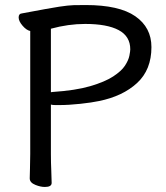

<svg xmlns="http://www.w3.org/2000/svg" viewBox="-20 -731 658 762"><path d="M182 -316V-119Q182 -86 183.5 -54Q185 -22 185 -5Q185 11 158 11Q141 11 121 3Q98 -6 98 -23Q98 -34 99 -63Q100 -92 100 -120V-608Q85 -611 69.5 -629Q54 -647 54 -662Q54 -677 68 -678Q179 -699 215.5 -704.5Q252 -710 272.5 -710.5Q293 -711 320 -711Q453 -711 517 -666.5Q581 -622 581 -544Q581 -454 524 -401.5Q467 -349 373 -330Q345 -324 299 -319Q253 -314 215 -314H200Q188 -314 182 -316ZM318 -636Q251 -636 182 -617V-365Q185 -366 189 -366Q280 -372 338 -389Q396 -406 429 -427.5Q462 -449 476 -470.5Q490 -492 493.5 -510Q497 -528 497 -535Q497 -587 451 -611.5Q405 -636 318 -636Z"/></svg>

Font: Moon Stars Kai
Style: Bold
Weight: 700
Designer: GuiWonder
Version: Version 1.101